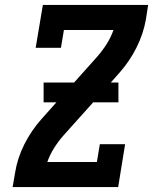

<svg xmlns="http://www.w3.org/2000/svg" viewBox="-20 -755 640 775"><path d="M31 0 41 -58Q50 -116 78 -172Q106 -228 148 -275L373 -527Q394 -551 411 -578Q428 -605 438 -634H238L226 -562H124L153 -735H578L569 -677Q559 -619 531 -563Q503 -507 461 -460L349 -334L236 -208Q215 -184 198 -157Q181 -130 171 -101H371L383 -173H485L457 0ZM156 -342V-422H458V-342Z"/></svg>

Font: Iosevka Curly Slab Extended
Style: Bold Italic
Weight: 700
Width: 7
Italic angle: -9°
Monospace: yes
Designer: Belleve Invis
Foundry: Belleve Invis
Version: Version 11.0.0; ttfautohint (v1.8.3)